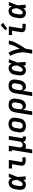

<svg xmlns="http://www.w3.org/2000/svg" viewBox="2484 -3312 1033 6040"><g transform="rotate(-90 3000.0 -291.5)"><path d="M222 8Q193 8 164 1.5Q135 -5 112 -21.5Q89 -38 74.5 -62.5Q60 -87 53.5 -115Q47 -143 48 -173Q49 -203 53 -233L72 -343Q76 -368 84 -393Q92 -418 106 -441Q120 -464 140 -483.5Q160 -503 184 -515.5Q208 -528 233.5 -533Q259 -538 285 -538Q308 -538 330 -531Q352 -524 369 -509.5Q386 -495 397.5 -476Q409 -457 418 -437Q425 -460 433 -483.5Q441 -507 448 -530H558Q532 -461 506.5 -392Q481 -323 453 -255Q459 -191 463 -127.5Q467 -64 473 0H363Q363 -20 363 -40Q363 -60 363 -80Q350 -62 335 -46Q320 -30 302 -17.5Q284 -5 263.5 1.5Q243 8 222 8ZM222 -93Q242 -93 259.5 -104Q277 -115 290 -130.5Q303 -146 313 -163.5Q323 -181 331.5 -199Q340 -217 347.5 -235.5Q355 -254 362 -272Q361 -289 359.5 -306Q358 -323 355 -339.5Q352 -356 348 -372.5Q344 -389 336.5 -403Q329 -417 315.5 -427Q302 -437 285 -437Q265 -437 247 -427Q229 -417 217 -400.5Q205 -384 198.5 -365Q192 -346 189 -327L171 -217Q168 -203 167 -190Q166 -177 166.5 -163.5Q167 -150 170 -138Q173 -126 179.5 -115.5Q186 -105 197.5 -99Q209 -93 222 -93Z M957 0Q935 0 913 -3.5Q891 -7 871.5 -16Q852 -25 837.5 -40.5Q823 -56 815.5 -76Q808 -96 807.5 -118.5Q807 -141 811 -163L855 -429H720V-530H991L928 -146Q927 -138 927 -130Q927 -122 930.5 -115Q934 -108 941.5 -104.5Q949 -101 957 -101H1072V0Z M1197 205 1302 -429H1263V-530H1438L1387 -217Q1384 -202 1383 -187.5Q1382 -173 1384 -159Q1386 -145 1391.5 -132.5Q1397 -120 1406.5 -110.5Q1416 -101 1429.5 -97Q1443 -93 1458 -93Q1478 -93 1497.5 -99Q1517 -105 1532.5 -119Q1548 -133 1556.5 -152Q1565 -171 1568 -190L1624 -530H1744L1678 -129Q1677 -121 1678 -114Q1679 -107 1683 -102Q1687 -97 1693.5 -95Q1700 -93 1708 -93H1726V8H1691Q1668 8 1645.5 4Q1623 0 1604 -11Q1585 -22 1572.5 -40.5Q1560 -59 1556 -81Q1546 -61 1532 -44Q1518 -27 1499.5 -14.5Q1481 -2 1460 3Q1439 8 1419 8Q1400 8 1381.5 4.5Q1363 1 1346 -7Q1345 21 1341.5 48Q1338 75 1334 102L1317 205Z M2055 8Q2024 8 1993 2Q1962 -4 1936.5 -19Q1911 -34 1892.5 -57.5Q1874 -81 1865 -109.5Q1856 -138 1856 -169.5Q1856 -201 1861 -233L1880 -343Q1884 -370 1894 -397Q1904 -424 1921 -447.5Q1938 -471 1961.5 -489.5Q1985 -508 2011.5 -519Q2038 -530 2065.5 -535.5Q2093 -541 2121 -541Q2153 -541 2183 -533.5Q2213 -526 2238.5 -511Q2264 -496 2282.5 -472.5Q2301 -449 2310 -420.5Q2319 -392 2319 -360.5Q2319 -329 2314 -297L2295 -187Q2291 -160 2281.5 -133Q2272 -106 2255 -82.5Q2238 -59 2214.5 -40.5Q2191 -22 2164.5 -11Q2138 0 2110 4Q2082 8 2055 8ZM2057 -93Q2079 -93 2101 -100.5Q2123 -108 2139.5 -124Q2156 -140 2165.5 -161Q2175 -182 2178 -203L2197 -313Q2200 -336 2199.5 -358.5Q2199 -381 2189 -400Q2179 -419 2159 -428Q2139 -437 2116 -437Q2094 -437 2072.5 -429.5Q2051 -422 2034.5 -406Q2018 -390 2009 -369Q2000 -348 1997 -327L1979 -217Q1976 -202 1975.5 -187Q1975 -172 1977.5 -157.5Q1980 -143 1986.5 -130.5Q1993 -118 2003.5 -109Q2014 -100 2028 -96.5Q2042 -93 2057 -93Z M2397 205 2488 -343Q2492 -370 2501.5 -396Q2511 -422 2527 -445.5Q2543 -469 2565.5 -488Q2588 -507 2614 -518.5Q2640 -530 2667 -534Q2694 -538 2721 -538Q2752 -538 2782.5 -532Q2813 -526 2839 -511Q2865 -496 2883 -472.5Q2901 -449 2910 -420.5Q2919 -392 2919 -360Q2919 -328 2914 -297L2895 -187Q2891 -162 2883.5 -138Q2876 -114 2863 -91Q2850 -68 2831 -48.5Q2812 -29 2789 -16Q2766 -3 2741 2.5Q2716 8 2691 8Q2668 8 2646 2Q2624 -4 2608 -18.5Q2592 -33 2581.5 -52.5Q2571 -72 2566 -94L2517 205ZM2659 -93Q2680 -93 2701.5 -100.5Q2723 -108 2740 -124Q2757 -140 2766 -161Q2775 -182 2778 -203L2797 -313Q2799 -328 2799.5 -343Q2800 -358 2797.5 -372Q2795 -386 2789 -398.5Q2783 -411 2772.5 -420Q2762 -429 2748 -433Q2734 -437 2719 -437Q2698 -437 2677 -429Q2656 -421 2640.5 -405Q2625 -389 2616.5 -368.5Q2608 -348 2605 -327L2589 -230Q2586 -214 2585 -198.5Q2584 -183 2585.5 -168Q2587 -153 2591.5 -139Q2596 -125 2605.5 -114Q2615 -103 2629 -98Q2643 -93 2659 -93Z M2997 205 3088 -343Q3092 -370 3101.5 -396Q3111 -422 3127 -445.5Q3143 -469 3165.5 -488Q3188 -507 3214 -518.5Q3240 -530 3267 -534Q3294 -538 3321 -538Q3352 -538 3382.5 -532Q3413 -526 3439 -511Q3465 -496 3483 -472.5Q3501 -449 3510 -420.5Q3519 -392 3519 -360Q3519 -328 3514 -297L3495 -187Q3491 -162 3483.5 -138Q3476 -114 3463 -91Q3450 -68 3431 -48.5Q3412 -29 3389 -16Q3366 -3 3341 2.5Q3316 8 3291 8Q3268 8 3246 2Q3224 -4 3208 -18.5Q3192 -33 3181.5 -52.5Q3171 -72 3166 -94L3117 205ZM3259 -93Q3280 -93 3301.5 -100.5Q3323 -108 3340 -124Q3357 -140 3366 -161Q3375 -182 3378 -203L3397 -313Q3399 -328 3399.5 -343Q3400 -358 3397.5 -372Q3395 -386 3389 -398.5Q3383 -411 3372.5 -420Q3362 -429 3348 -433Q3334 -437 3319 -437Q3298 -437 3277 -429Q3256 -421 3240.5 -405Q3225 -389 3216.5 -368.5Q3208 -348 3205 -327L3189 -230Q3186 -214 3185 -198.5Q3184 -183 3185.5 -168Q3187 -153 3191.5 -139Q3196 -125 3205.5 -114Q3215 -103 3229 -98Q3243 -93 3259 -93Z M3822 8Q3793 8 3764 1.5Q3735 -5 3712 -21.5Q3689 -38 3674.5 -62.5Q3660 -87 3653.5 -115Q3647 -143 3648 -173Q3649 -203 3653 -233L3672 -343Q3676 -368 3684 -393Q3692 -418 3706 -441Q3720 -464 3740 -483.5Q3760 -503 3784 -515.5Q3808 -528 3833.5 -533Q3859 -538 3885 -538Q3908 -538 3930 -531Q3952 -524 3969 -509.5Q3986 -495 3997.5 -476Q4009 -457 4018 -437Q4025 -460 4033 -483.5Q4041 -507 4048 -530H4158Q4132 -461 4106.5 -392Q4081 -323 4053 -255Q4059 -191 4063 -127.5Q4067 -64 4073 0H3963Q3963 -20 3963 -40Q3963 -60 3963 -80Q3950 -62 3935 -46Q3920 -30 3902 -17.5Q3884 -5 3863.5 1.5Q3843 8 3822 8ZM3822 -93Q3842 -93 3859.5 -104Q3877 -115 3890 -130.5Q3903 -146 3913 -163.5Q3923 -181 3931.5 -199Q3940 -217 3947.5 -235.5Q3955 -254 3962 -272Q3961 -289 3959.5 -306Q3958 -323 3955 -339.5Q3952 -356 3948 -372.5Q3944 -389 3936.5 -403Q3929 -417 3915.5 -427Q3902 -437 3885 -437Q3865 -437 3847 -427Q3829 -417 3817 -400.5Q3805 -384 3798.5 -365Q3792 -346 3789 -327L3771 -217Q3768 -203 3767 -190Q3766 -177 3766.5 -163.5Q3767 -150 3770 -138Q3773 -126 3779.5 -115.5Q3786 -105 3797.5 -99Q3809 -93 3822 -93Z M4333 205 4369 -16Q4377 -59 4375 -101Q4373 -143 4367 -184Q4361 -225 4351 -264.5Q4341 -304 4328 -342Q4315 -380 4299.5 -417Q4284 -454 4264 -489L4368 -538Q4390 -498 4408.5 -456Q4427 -414 4441.5 -370.5Q4456 -327 4467.5 -282Q4479 -237 4486 -190Q4506 -224 4525.5 -259Q4545 -294 4562.5 -330Q4580 -366 4594.5 -402.5Q4609 -439 4616 -477L4624 -530H4744L4735 -477Q4730 -445 4718.5 -413.5Q4707 -382 4693.5 -351.5Q4680 -321 4664 -291Q4648 -261 4631.5 -231.5Q4615 -202 4597.5 -172.5Q4580 -143 4561.5 -114.5Q4543 -86 4524.5 -57Q4506 -28 4487 0L4453 205Z M5157 0Q5135 0 5113 -3.5Q5091 -7 5071.5 -16Q5052 -25 5037.5 -40.5Q5023 -56 5015.5 -76Q5008 -96 5007.5 -118.5Q5007 -141 5011 -163L5055 -429H4920V-530H5191L5128 -146Q5127 -138 5127 -130Q5127 -122 5130.5 -115Q5134 -108 5141.5 -104.5Q5149 -101 5157 -101H5272V0ZM5123 -581 5068 -639 5232 -788 5304 -712Z M5622 8Q5593 8 5564 1.5Q5535 -5 5512 -21.5Q5489 -38 5474.5 -62.5Q5460 -87 5453.5 -115Q5447 -143 5448 -173Q5449 -203 5453 -233L5472 -343Q5476 -368 5484 -393Q5492 -418 5506 -441Q5520 -464 5540 -483.5Q5560 -503 5584 -515.5Q5608 -528 5633.5 -533Q5659 -538 5685 -538Q5708 -538 5730 -531Q5752 -524 5769 -509.5Q5786 -495 5797.5 -476Q5809 -457 5818 -437Q5825 -460 5833 -483.5Q5841 -507 5848 -530H5958Q5932 -461 5906.5 -392Q5881 -323 5853 -255Q5859 -191 5863 -127.5Q5867 -64 5873 0H5763Q5763 -20 5763 -40Q5763 -60 5763 -80Q5750 -62 5735 -46Q5720 -30 5702 -17.5Q5684 -5 5663.5 1.5Q5643 8 5622 8ZM5622 -93Q5642 -93 5659.5 -104Q5677 -115 5690 -130.5Q5703 -146 5713 -163.5Q5723 -181 5731.5 -199Q5740 -217 5747.5 -235.5Q5755 -254 5762 -272Q5761 -289 5759.5 -306Q5758 -323 5755 -339.5Q5752 -356 5748 -372.5Q5744 -389 5736.5 -403Q5729 -417 5715.5 -427Q5702 -437 5685 -437Q5665 -437 5647 -427Q5629 -417 5617 -400.5Q5605 -384 5598.5 -365Q5592 -346 5589 -327L5571 -217Q5568 -203 5567 -190Q5566 -177 5566.5 -163.5Q5567 -150 5570 -138Q5573 -126 5579.5 -115.5Q5586 -105 5597.5 -99Q5609 -93 5622 -93Z"/></g></svg>

Font: Iosevka Slab Extended
Style: Bold Italic
Weight: 700
Width: 7
Italic angle: -9°
Monospace: yes
Designer: Belleve Invis
Foundry: Belleve Invis
Version: Version 11.1.0; ttfautohint (v1.8.3)